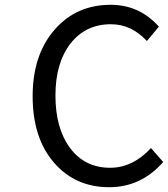

<svg xmlns="http://www.w3.org/2000/svg" viewBox="-20 -767 700 800"><path d="M207 -87Q116 -190 116 -366Q116 -540 209 -645Q299 -747 441 -747Q561 -747 642 -656L592 -596Q528 -666 442 -666Q337 -666 274 -586Q211 -505 211 -369Q211 -231 273 -149Q334 -68 439 -68Q533 -68 609 -150L660 -92Q568 13 435 13Q295 13 207 -87Z"/></svg>

Font: Source Han Sans Regular
Style: Regular
Weight: 400
Designer: Ryoko NISHIZUKA  (kana & ideographs); Paul D. Hunt (Latin, Greek & Cyrillic); Wenlong ZHANG  (bopomofo); Sandoll Communi
Foundry: Adobe Systems Incorporated
Version: Version 1.00 January 18, 2024, initial release